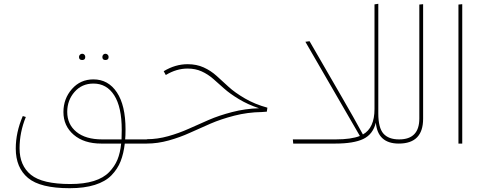

<svg xmlns="http://www.w3.org/2000/svg" viewBox="-20 -756 2547 1011"><path d="M413 -440Q396 -440 396 -456Q396 -463 401 -468Q406 -473 413 -473Q420 -473 424.5 -468Q429 -463 429 -456Q429 -440 413 -440ZM535 -440Q519 -440 519 -456Q519 -463 523.5 -468Q528 -473 535 -473Q542 -473 547 -468Q552 -463 552 -456Q552 -440 535 -440ZM766 -11 752 0H637Q631 53 615 93.5Q599 134 567 167Q535 200 479.5 217.5Q424 235 347 235Q192 235 127.5 181Q63 127 63 26Q63 -59 100 -145L116 -140Q83 -59 83 25Q83 116 143 164.5Q203 213 350 213Q423 213 474 197Q525 181 554.5 150.5Q584 120 598.5 84.5Q613 49 618 0H513Q422 0 368 -46.5Q314 -93 314 -166Q314 -236 358.5 -287Q403 -338 472 -338Q550 -338 595.5 -269.5Q641 -201 641 -75Q641 -39 639 -22H754ZM618 -22H620Q621 -39 621 -73Q621 -192 581.5 -254Q542 -316 472 -316Q411 -316 372.5 -272Q334 -228 334 -167Q334 -101 382.5 -61.5Q431 -22 518 -22Z M968 -418Q1015 -418 1052.5 -401Q1090 -384 1120.5 -356.5Q1151 -329 1183.5 -299Q1216 -269 1269 -238Q1322 -207 1388 -189L1385 -168L1358 -166Q1284 -165 1214 -147Q1144 -129 1088.5 -105Q1033 -81 980.5 -57Q928 -33 869 -16.5Q810 0 752 0L737 -12L754 -23Q809 -23 866 -39Q923 -55 974 -78Q1025 -101 1079 -124.5Q1133 -148 1202.5 -166Q1272 -184 1344 -186Q1286 -205 1238 -234Q1190 -263 1160.5 -289.5Q1131 -316 1103 -340.5Q1075 -365 1042 -380Q1009 -395 968 -395Q909 -395 853 -361L842 -381Q903 -418 968 -418Z M2081 -22 2094 -11 2080 0Q1969 0 1959 -110Q1944 -49 1893.5 -24.5Q1843 0 1745 0H1524L1522 -22H1748Q1829 -22 1875 -40L1588 -536L1610 -539L1777 -250Q1845 -133 1891 -48Q1952 -82 1952 -182V-733L1972 -736V-159Q1972 -83 1999 -52.5Q2026 -22 2081 -22Z M2080 0 2065 -11 2082 -22Q2188 -22 2188 -132V-732L2208 -734V-131Q2208 0 2080 0Z M2414 0H2394V-732L2414 -734Z"/></svg>

Font: FiraGO Thin
Style: Regular
Weight: 100
Designer: bBox Type
Foundry: bBox Type GmbH
Version: Version 1.001;PS 001.001;hotconv 1.0.88;makeotf.lib2.5.64775